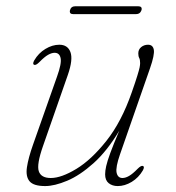

<svg xmlns="http://www.w3.org/2000/svg" viewBox="-20 -604 580 631"><path d="M450 -58.5Q456 -56 449.5 -44Q435.5 -20 412.8 -6.2Q390 7.5 367 7.5Q349 7.5 337.2 -2Q325.5 -11.5 325.5 -31Q325.5 -42.5 329 -58.2Q332.5 -74 342.5 -101.2Q352.5 -128.5 372 -174.5Q332 -107.5 287.2 -67.5Q242.5 -27.5 200.8 -10Q159 7.5 128.5 7.5Q90.5 7.5 77.2 -8.2Q64 -24 68.5 -54.2Q73 -84.5 88.5 -128.5L167.5 -352.5Q183 -395.5 179.2 -413Q175.5 -430.5 159.5 -430.5Q150 -430.5 138 -423.8Q126 -417 109.5 -400Q98 -388.5 92 -391Q86 -393.5 92.5 -405.5Q106.5 -429.5 129.2 -443.2Q152 -457 175 -457Q202.5 -457 211.5 -432.8Q220.5 -408.5 203 -358L121.5 -124.5Q100 -63.5 107.5 -41.2Q115 -19 147 -19Q181.5 -19 231 -49Q280.5 -79 330 -141.5Q379.5 -204 413 -300.5Q425.5 -336 431.2 -354.8Q437 -373.5 438.8 -382.2Q440.5 -391 440.5 -396.5Q440.5 -408 437.5 -413.5Q434.5 -419 434.5 -428.5Q434.5 -441.5 444 -449.2Q453.5 -457 466.5 -457Q482.5 -457 485.5 -440.5Q488.5 -424 473 -379.5L374.5 -97Q359.5 -54 363.2 -36.5Q367 -19 382.5 -19Q392.5 -19 404.2 -25.8Q416 -32.5 432.5 -49.5Q444 -61 450 -58.5ZM210 -570.5Q213.5 -583.5 228 -583.5H433.5Q448.5 -583.5 445 -570.5Q440.5 -557.5 426.5 -557.5H221Q207 -557.5 210 -570.5Z"/></svg>

Font: Fraunces 9pt Thin
Style: Italic
Weight: 100
Italic angle: -16°
Version: Version 1.000;[b76b70a41]